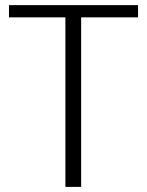

<svg xmlns="http://www.w3.org/2000/svg" viewBox="-20 -731 575 751"><path d="M520 -663.1H297.4V0H235.8V-663.1H15.1V-710.9H520Z"/></svg>

Font: Ufes Sans Light
Style: Regular
Weight: 200
Designer: Ricardo Esteves & Thais Bronze
Foundry: ProDesignUfes - Ricardo Esteves, Thais Bronze (This is a derivative work, based on Roboto family, by Christian Robertson
Version: Version 2.0